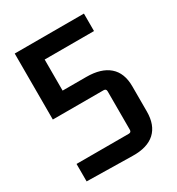

<svg xmlns="http://www.w3.org/2000/svg" viewBox="-188 -913 959 1038"><g transform="rotate(-30 292.0 -394.0)"><path d="M332 -490Q424 -490 473 -447.5Q522 -405 522 -322V-165Q522 -80 474.5 -36.5Q427 7 335 5L51 0V-109H377Q393 -109 393 -125V-365Q393 -381 377 -381H60V-793H492V-684H184V-490Z"/></g></svg>

Font: Kdam Thmor Pro
Style: Regular
Weight: 400
Designer: Sovichet Tep, Longdey Hak
Foundry: Anagata Design
Version: Version 1.003; ttfautohint (v1.8.4.7-5d5b)